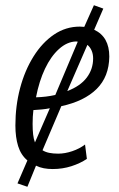

<svg xmlns="http://www.w3.org/2000/svg" viewBox="-20 -637 457 736"><path d="M85 79 47 66 85 -22Q60 -43 49.5 -77Q39 -111 39 -156Q39 -231 57 -299Q75 -367 108.5 -420.5Q142 -474 187 -504.5Q232 -535 286 -535Q290 -535 294.5 -534.5Q299 -534 303 -534L340 -617L376 -604L341 -523Q399 -496 399 -420Q398 -343 350.5 -296Q303 -249 215 -230L143 -61Q154 -54 169 -51Q184 -48 203 -48Q229 -48 257 -57.5Q285 -67 306 -83L313 -28Q288 -11 254 0Q220 11 182 11Q164 11 148 8Q132 5 118 -2ZM118 -264Q157 -265 192 -273L278 -477Q276 -478 271 -478Q237 -477 206 -449Q175 -421 152.5 -373.5Q130 -326 118 -264ZM238 -288Q288 -307 312.5 -339.5Q337 -372 337 -413Q337 -430 331 -443.5Q325 -457 315 -465ZM114 -91 171 -222Q156 -219 140.5 -217.5Q125 -216 108 -215Q105 -191 105 -162Q105 -139 107 -121.5Q109 -104 114 -91Z"/></svg>

Font: Ubuntu Sans Condensed
Style: Italic
Weight: 400
Width: 3
Italic angle: -13.5°
Designer: Dalton Maag Ltd
Foundry: Dalton Maag Ltd
Version: Version 1.006; ttfautohint (v1.8.4.7-5d5b)